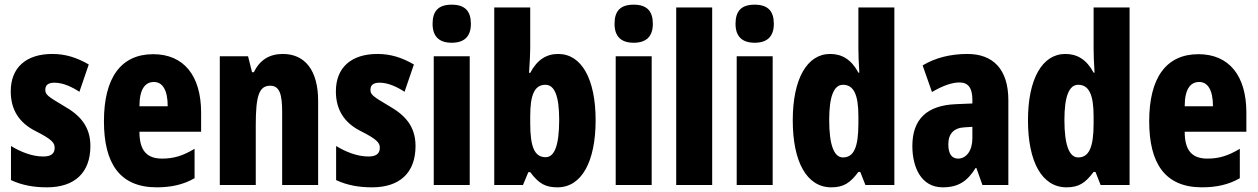

<svg xmlns="http://www.w3.org/2000/svg" viewBox="-20 -792 5384 822"><path d="M367 -167C367 -252 321 -300 254 -338C183 -380 174 -387 174 -408C174 -428 187 -438 213 -438C250 -438 288 -420 320 -399L360 -516C308 -546 260 -561 204 -561C91 -561 26 -502 26 -401C26 -322 62 -267 130 -232C206 -194 214 -179 214 -159C214 -133 197 -122 165 -122C116 -122 66 -143 27 -167V-21C76 2 127 10 181 10C298 10 367 -51 367 -167Z M636 -560C497 -560 425 -458 425 -273C425 -92 493 10 651 10C714 10 766 -2 813 -29V-155C763 -125 724 -113 674 -113C608 -113 577 -148 577 -228H841V-310C841 -469 766 -560 636 -560ZM639 -441C675 -441 698 -408 698 -337H577C577 -413 603 -441 639 -441Z M1191 -561C1133 -561 1092 -535 1067 -483H1059L1042 -551H921V0H1075V-256C1075 -382 1089 -425 1137 -425C1178 -425 1188 -386 1188 -312V0H1342V-360C1342 -489 1287 -561 1191 -561Z M1759 -167C1759 -252 1713 -300 1646 -338C1575 -380 1566 -387 1566 -408C1566 -428 1579 -438 1605 -438C1642 -438 1680 -420 1712 -399L1752 -516C1700 -546 1652 -561 1596 -561C1483 -561 1418 -502 1418 -401C1418 -322 1454 -267 1522 -232C1598 -194 1606 -179 1606 -159C1606 -133 1589 -122 1557 -122C1508 -122 1458 -143 1419 -167V-21C1468 2 1519 10 1573 10C1690 10 1759 -51 1759 -167Z M1914 -772C1857 -772 1832 -745 1832 -690C1832 -636 1860 -609 1914 -609C1968 -609 1996 -636 1996 -690C1996 -744 1971 -772 1914 -772ZM1991 -551H1837V0H1991Z M2250 -583V-760H2096V0H2219L2242 -55H2250C2288 -4 2317 10 2367 10C2470 10 2530 -100 2530 -277C2530 -455 2469 -561 2370 -561C2320 -561 2280 -537 2250 -480H2245C2248 -528 2250 -562 2250 -583ZM2315 -429C2355 -429 2374 -379 2374 -279C2374 -170 2354 -119 2316 -119C2269 -119 2250 -162 2250 -264V-295C2250 -385 2268 -429 2315 -429Z M2693 -772C2636 -772 2611 -745 2611 -690C2611 -636 2639 -609 2693 -609C2747 -609 2775 -636 2775 -690C2775 -744 2750 -772 2693 -772ZM2770 -551H2616V0H2770Z M3029 0V-760H2875V0Z M3211 -772C3154 -772 3129 -745 3129 -690C3129 -636 3157 -609 3211 -609C3265 -609 3293 -636 3293 -690C3293 -744 3268 -772 3211 -772ZM3288 -551H3134V0H3288Z M3539 10C3592 10 3620 -9 3655 -56H3663L3685 0H3809V-760H3655V-584C3655 -562 3656 -528 3659 -481H3655C3625 -537 3585 -561 3534 -561C3435 -561 3374 -454 3374 -277C3374 -99 3434 10 3539 10ZM3589 -118C3551 -118 3530 -170 3530 -279C3530 -379 3550 -429 3589 -429C3635 -429 3655 -387 3655 -294V-263C3655 -161 3635 -118 3589 -118Z M4122 -561C4048 -561 3983 -544 3930 -512L3970 -398C4018 -426 4056 -439 4088 -439C4126 -439 4143 -414 4143 -365V-349L4072 -346C3951 -341 3886 -284 3886 -167C3886 -77 3923 10 4016 10C4084 10 4122 -17 4157 -73H4160L4186 0H4297V-363C4297 -496 4231 -561 4122 -561ZM4111 -247 4143 -249V-200C4143 -147 4117 -113 4082 -113C4055 -113 4040 -133 4040 -174C4040 -220 4064 -245 4111 -247Z M4546 10C4599 10 4627 -9 4662 -56H4670L4692 0H4816V-760H4662V-584C4662 -562 4663 -528 4666 -481H4662C4632 -537 4592 -561 4541 -561C4442 -561 4381 -454 4381 -277C4381 -99 4441 10 4546 10ZM4596 -118C4558 -118 4537 -170 4537 -279C4537 -379 4557 -429 4596 -429C4642 -429 4662 -387 4662 -294V-263C4662 -161 4642 -118 4596 -118Z M5111 -560C4972 -560 4900 -458 4900 -273C4900 -92 4968 10 5126 10C5189 10 5241 -2 5288 -29V-155C5238 -125 5199 -113 5149 -113C5083 -113 5052 -148 5052 -228H5316V-310C5316 -469 5241 -560 5111 -560ZM5114 -441C5150 -441 5173 -408 5173 -337H5052C5052 -413 5078 -441 5114 -441Z"/></svg>

Font: Noto Sans Bengali ExtraCondensed ExtraBold
Style: Regular
Weight: 800
Width: 2
Designer: Joana Ranito - Universal Thirst; Jelle Bosma - Monotype Design Team
Foundry: Universal Thirst ehf.
Version: Version 3.000